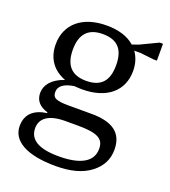

<svg xmlns="http://www.w3.org/2000/svg" viewBox="-136 -659 832 942"><g transform="rotate(20 280.0 -188.0)"><path d="M507 10C507 -78 450 -117 341 -117H225C156 -117 137 -126 137 -157C137 -188 163 -208 216 -216C229 -215 243 -214 256 -214C384 -214 461 -279 461 -384C461 -421 451 -453 432 -480H466L536 -472H553V-560H536L444 -516L410 -504C375 -535 326 -550 263 -550C139 -550 59 -485 59 -378C59 -305 97 -253 162 -229C98 -207 69 -169 69 -128C69 -89 91 -63 135 -50V-46C70 -37 30 -4 30 59C30 137 111 184 263 184C340 184 400 168 443 135C486 102 507 61 507 10ZM147 -382C147 -462 183 -504 260 -504C339 -504 373 -462 373 -382C373 -302 339 -260 260 -260C183 -260 147 -302 147 -382ZM297 -40C400 -40 435 -21 435 32C435 99 374 134 261 134C157 134 105 104 105 43C105 -6 143 -40 232 -40Z"/></g></svg>

Font: Domine
Style: Regular
Weight: 400
Designer: Pablo Impallari, Rodrigo Fuenzalida, Brenda Gallo
Foundry: Pablo Impallari, Rodrigo Fuenzalida, Brenda Gallo
Version: Version 2.000